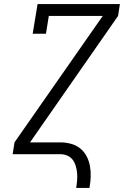

<svg xmlns="http://www.w3.org/2000/svg" viewBox="-20 -755 640 940"><path d="M353 165Q356 147 357.5 128.5Q359 110 357.5 92.5Q356 75 351 58Q346 41 336 27.5Q326 14 310 7Q294 0 276 0H42L51 -58L483 -677H219L205 -590H140L164 -735H567L558 -677L127 -58H276Q302 -58 327.5 -51Q353 -44 372.5 -28.5Q392 -13 404 10Q416 33 420.5 58.5Q425 84 424 111Q423 138 418 165Z"/></svg>

Font: Iosevka Slab LtExObl
Style: Regular
Weight: 300
Width: 7
Italic angle: -9°
Monospace: yes
Designer: Belleve Invis
Foundry: Belleve Invis
Version: Version 11.1.0; ttfautohint (v1.8.3)